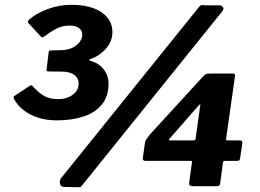

<svg xmlns="http://www.w3.org/2000/svg" viewBox="-20 -772 1078 796"><path d="M98 -676Q95 -678 96 -682.5Q97 -687 101 -691Q131 -717 178 -734.5Q225 -752 275 -752Q356 -752 401 -721Q446 -690 446 -639Q446 -600 418.5 -569.5Q391 -539 354 -527Q351 -526 350.5 -523.5Q350 -521 354 -520Q389 -511 409.5 -485Q430 -459 430 -425Q430 -373 402.5 -339Q375 -305 326.5 -289Q278 -273 215 -273Q172 -273 137 -284.5Q102 -296 77.5 -315.5Q53 -335 39 -360Q34 -370 38 -373L103 -416Q111 -421 115 -415Q140 -387 163.5 -374Q187 -361 220 -361Q257 -361 281.5 -379Q306 -397 306 -427Q306 -441 297.5 -452Q289 -463 274 -469Q259 -475 239 -475L180 -476Q172 -476 173 -483L182 -557Q183 -563 193 -563L236 -564Q260 -565 279 -573.5Q298 -582 309.5 -597Q321 -612 321 -629Q321 -646 307 -656Q293 -666 269 -666Q239 -666 215.5 -654Q192 -642 162 -620Q156 -614 150 -620L98 -676ZM320 -3Q315 4 309.5 4Q304 4 294 4L247 3Q232 3 229 -9.5Q226 -22 232 -32L805 -743Q813 -752 818 -751Q823 -750 830 -750H890Q897 -750 903.5 -743.5Q910 -737 903 -727ZM822 -455Q829 -463 834 -465Q839 -467 851 -467H945Q957 -467 954 -455L917 -194Q917 -190 922 -190H974Q985 -190 985 -180L975 -114Q974 -109 971.5 -107Q969 -105 962 -105H912Q904 -105 904 -96L893 -13Q892 -5 888.5 -2.5Q885 0 875 0H779Q763 0 764 -13L776 -100Q777 -105 771 -105H584Q571 -105 572 -116L581 -180Q582 -187 586.5 -194Q591 -201 601 -214L822 -455ZM782 -190Q791 -190 791 -198L810 -334Q812 -340 809.5 -339.5Q807 -339 802 -333L683 -197Q677 -190 684 -190Z"/></svg>

Font: Libre Franklin Thin ExtraBold
Style: Italic
Weight: 800
Italic angle: -8°
Version: Version 2.000